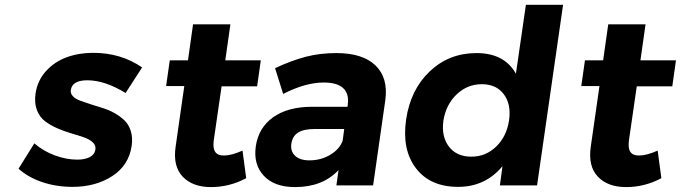

<svg xmlns="http://www.w3.org/2000/svg" viewBox="-20 -762 2798 789"><path d="M56.2 -68.8 121.1 -172.9Q157.7 -141.1 205.1 -123.5Q252.4 -106 297.9 -106Q328.6 -106 348.9 -116.5Q369.1 -127 372.1 -147.9Q374.5 -165 360.8 -177.5Q347.2 -189.9 323.7 -198Q300.3 -206.1 271.7 -214.4Q243.2 -222.7 215.3 -234.9Q187.5 -247.1 165.3 -263.7Q143.1 -280.3 131.8 -309.3Q120.6 -338.4 126 -377Q133.8 -430.7 168.5 -469.2Q203.1 -507.8 253.2 -526.4Q303.2 -544.9 362.8 -544.9Q477.1 -544.9 564 -484.9L496.1 -379.9Q410.6 -432.1 338.9 -432.1Q276.9 -432.1 271 -392.1Q269 -377.9 279.5 -366.7Q290 -355.5 308.8 -348.6Q327.6 -341.8 352.1 -333.7Q376.5 -325.7 401.9 -318.1Q427.2 -310.5 450.9 -297.1Q474.6 -283.7 491.9 -266.8Q509.3 -250 517.6 -223.1Q525.9 -196.3 521 -162.1Q509.3 -82.5 441.2 -38.3Q373 5.9 277.8 5.9Q211.9 5.9 154.1 -13.4Q96.2 -32.7 56.2 -68.8Z M662.6 -408.2 677.7 -514.2H752.4L773.4 -662.1H926.8L905.8 -514.2H1051.8L1036.6 -407.2H890.6L858.4 -185.1Q854 -151.9 865 -137Q876 -122.1 901.4 -123Q931.2 -123 976.6 -143.1L991.7 -29.8Q923.3 6.8 846.7 6.8Q771.5 6.8 730.7 -36.1Q689.9 -79.1 701.7 -159.2L737.3 -408.2Z M1031.2 -161.1Q1042.5 -237.3 1102.3 -280Q1162.1 -322.8 1260.3 -323.2H1408.2L1409.2 -333Q1415 -376.5 1390.4 -399.7Q1365.7 -422.9 1310.5 -422.9Q1234.9 -422.9 1143.6 -376L1110.4 -481.9Q1178.7 -513.7 1236.8 -528.8Q1294.9 -543.9 1362.3 -543.9Q1470.2 -543.9 1522.9 -493.2Q1575.7 -442.4 1563.5 -351.1L1513.2 0H1362.3L1371.1 -63Q1305.7 6.8 1192.4 6.8Q1107.4 6.8 1064 -39.8Q1020.5 -86.4 1031.2 -161.1ZM1177.2 -170.9Q1172.9 -140.1 1192.9 -121.6Q1212.9 -103 1251.5 -103Q1299.3 -103 1337.6 -126.2Q1376 -149.4 1388.2 -184.1L1394.5 -231.9H1273.4Q1228.5 -231.9 1205.1 -217.3Q1181.6 -202.6 1177.2 -170.9Z M1648.9 -271Q1667 -394 1746.3 -469Q1825.7 -543.9 1938 -543.9Q2052.7 -543.9 2100.1 -459L2141.1 -742.2H2293.9L2187 0H2034.2L2044.9 -79.1Q1974.1 5.9 1862.8 5.9Q1748 5.9 1689.5 -70.3Q1630.9 -146.5 1648.9 -271ZM1802.2 -267.1Q1793 -201.2 1824.7 -159.7Q1856.4 -118.2 1917 -118.2Q1976.1 -118.2 2019 -159.7Q2062 -201.2 2071.8 -267.1Q2081.5 -333 2050.5 -374.5Q2019.5 -416 1960 -416Q1900.4 -416 1856.7 -374.3Q1813 -332.5 1802.2 -267.1Z M2368.7 -408.2 2383.8 -514.2H2458.5L2479.5 -662.1H2632.8L2611.8 -514.2H2757.8L2742.7 -407.2H2596.7L2564.5 -185.1Q2560.1 -151.9 2571 -137Q2582 -122.1 2607.4 -123Q2637.2 -123 2682.6 -143.1L2697.8 -29.8Q2629.4 6.8 2552.7 6.8Q2477.5 6.8 2436.8 -36.1Q2396 -79.1 2407.7 -159.2L2443.4 -408.2Z"/></svg>

Font: Trueno SemiBold
Style: Italic
Weight: 600
Designer: Julieta Ulanovsky
Foundry: Julieta Ulanovsky
Version: Version 3.001b | FøM Fix